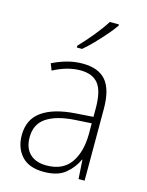

<svg xmlns="http://www.w3.org/2000/svg" viewBox="-117 -837 702 919"><g transform="rotate(15 234.0 -377.5)"><path d="M238 -539Q316 -539 353.5 -495.5Q391 -452 391 -355V0H361L355 -94H353Q334 -52 296.5 -21Q259 10 190 10Q117 10 80.5 -30Q44 -70 44 -133Q44 -212 102 -252.5Q160 -293 267 -300L353 -306V-349Q353 -434 324.5 -469.5Q296 -505 236 -505Q204 -505 171 -496Q138 -487 102 -468L89 -501Q123 -518 160.5 -528.5Q198 -539 238 -539ZM270 -269Q180 -263 131.5 -230.5Q83 -198 83 -133Q83 -80 112.5 -51.5Q142 -23 195 -23Q275 -23 313.5 -76.5Q352 -130 353 -219V-274ZM356 -758Q340 -735 316 -707.5Q292 -680 266 -653Q240 -626 216 -606H190V-615Q222 -648 256 -689.5Q290 -731 311 -765H356Z"/></g></svg>

Font: Noto Sans Telugu SemiCondensed ExtraLight
Style: Regular
Weight: 200
Width: 4
Designer: Jelle Bosma - Monotype Design Team
Foundry: Monotype Imaging Inc.
Version: Version 2.005; ttfautohint (v1.8.4.7-5d5b)